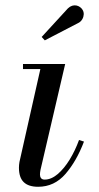

<svg xmlns="http://www.w3.org/2000/svg" viewBox="-20 -705 379 735"><path d="M126 10Q89 10 70.8 -7.8Q52.5 -25.5 52.5 -63Q52.5 -67 53 -73.8Q53.5 -80.5 54.5 -85L134.5 -440.5H68V-460H229.5L135 -54.5Q134 -50 133.5 -45.2Q133 -40.5 133 -36.5Q133 -28.5 137.2 -23Q141.5 -17.5 151 -17.5Q176 -17.5 200.8 -38.5Q225.5 -59.5 246.8 -94.2Q268 -129 282.5 -169L301.5 -163Q273 -88 230.5 -39Q188 10 126 10ZM151.5 -550.5 139.5 -563.5 240 -673Q248 -680.5 256.2 -683Q264.5 -685.5 272.2 -684Q280 -682.5 286.2 -678Q292.5 -673.5 296 -667.5Q301 -659.5 300.5 -649.8Q300 -640 295.2 -631.8Q290.5 -623.5 282.5 -618.5Z"/></svg>

Font: Bodoni Moda SC 11pt
Style: Italic
Weight: 400
Italic angle: -13°
Version: Version 2.005